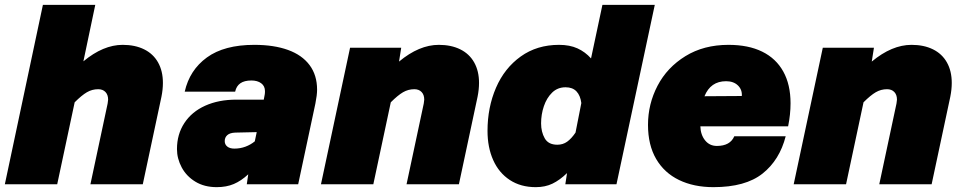

<svg xmlns="http://www.w3.org/2000/svg" viewBox="-42 -760 3962 792"><path d="M404 -349Q404 -369 393 -380.5Q382 -392 363 -392Q338 -392 316.5 -379.5Q295 -367 266 -338L194 0H-22L135 -740H351L302 -507Q384 -575 464 -575Q515 -575 552.5 -556.5Q590 -538 610 -502.5Q630 -467 630 -418Q630 -391 624 -361L547 0H331L402 -333Q404 -345 404 -349Z M982 -41Q953 -14 922.5 -1Q892 12 852 12Q801 12 764 -10.5Q727 -33 707.5 -69.5Q688 -106 688 -145Q688 -206 718.5 -252.5Q749 -299 804.5 -324Q860 -349 933 -349H1046L1050 -370Q1051 -375 1051 -384Q1051 -405 1035.5 -416.5Q1020 -428 995 -428Q966 -428 949.5 -416.5Q933 -405 928 -382H720Q740 -471 811.5 -523Q883 -575 1007 -575Q1088 -575 1146 -554Q1204 -533 1235 -491.5Q1266 -450 1266 -390Q1266 -368 1259 -333L1188 0H976ZM925 -147Q949 -147 970.5 -155Q992 -163 1009 -177L1017 -215L928 -213Q906 -212 895.5 -202.5Q885 -193 885 -178Q885 -164 895.5 -155.5Q906 -147 925 -147Z M1708 -349Q1708 -369 1697 -380.5Q1686 -392 1667 -392Q1642 -392 1620.5 -379.5Q1599 -367 1570 -338L1498 0H1282L1402 -563H1613L1604 -506Q1687 -575 1768 -575Q1819 -575 1856.5 -556.5Q1894 -538 1914 -502.5Q1934 -467 1934 -418Q1934 -391 1928 -361L1851 0H1635L1706 -333Q1708 -345 1708 -349Z M2396 -519 2443 -740H2659L2501 0H2290L2297 -46Q2267 -17 2237 -2.5Q2207 12 2168 12Q2106 12 2061 -17.5Q2016 -47 1992.5 -99.5Q1969 -152 1969 -220Q1969 -317 2004 -398Q2039 -479 2106 -527Q2173 -575 2264 -575Q2308 -575 2340 -560.5Q2372 -546 2396 -519ZM2257 -163Q2280 -163 2297.5 -175.5Q2315 -188 2332 -213L2356 -335Q2352 -366 2336 -383Q2320 -400 2291 -400Q2258 -400 2235.5 -378Q2213 -356 2201.5 -322Q2190 -288 2190 -251Q2190 -216 2205 -189.5Q2220 -163 2257 -163Z M2631 -245Q2631 -331 2670.5 -406.5Q2710 -482 2785.5 -528.5Q2861 -575 2963 -575Q3045 -575 3102 -547Q3159 -519 3189 -465Q3219 -411 3219 -334Q3219 -288 3209 -239H2847Q2848 -204 2866.5 -181Q2885 -158 2915 -158Q2970 -158 2987 -198H3199Q3174 -100 3103.5 -44Q3033 12 2901 12Q2820 12 2759 -17.5Q2698 -47 2664.5 -104.5Q2631 -162 2631 -245ZM3018 -364Q3020 -390 3002 -407.5Q2984 -425 2953 -425Q2889 -425 2864 -363Z M3658 -349Q3658 -369 3647 -380.5Q3636 -392 3617 -392Q3592 -392 3570.5 -379.5Q3549 -367 3520 -338L3448 0H3232L3352 -563H3563L3554 -506Q3637 -575 3718 -575Q3769 -575 3806.5 -556.5Q3844 -538 3864 -502.5Q3884 -467 3884 -418Q3884 -391 3878 -361L3801 0H3585L3656 -333Q3658 -345 3658 -349Z"/></svg>

Font: Azeret Mono Black
Style: Italic
Weight: 900
Italic angle: -12°
Designer: Martin Vácha
Foundry: Displaay
Version: Version 1.000; Glyphs 3.0.3, build 3074